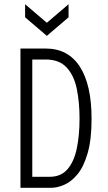

<svg xmlns="http://www.w3.org/2000/svg" viewBox="-20 -890 510 910"><path d="M77 0V-660H196Q303 -660 358.5 -574Q414 -488 414 -327Q414 -227 395 -162.5Q376 -98 346.5 -63Q317 -28 284 -14Q251 0 224 0ZM196 -608H133V-52H215Q269 -52 300 -88Q331 -124 344 -186.5Q357 -249 357 -328Q357 -405 344 -468.5Q331 -532 296 -570Q261 -608 196 -608ZM99 -870 202 -782 305 -870V-808L202 -720L99 -808Z"/></svg>

Font: Bricolage Grotesque 10pt Condensed ExtraLight
Style: Regular
Weight: 200
Width: 3
Designer: Mathieu Triay
Foundry: Atelier Triay
Version: Version 1.000; ttfautohint (v1.8.4.7-5d5b);gftools[0.9.32]